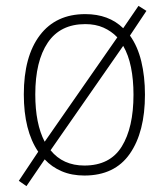

<svg xmlns="http://www.w3.org/2000/svg" viewBox="-20 -587 569 653"><path d="M473 -265Q473 -138 421.5 -64Q370 10 267 10Q224 10 190 -4.5Q156 -19 132 -45L70 46L44 28L110 -71Q61 -143 61 -266Q61 -395 115.5 -467Q170 -539 270 -539Q350 -539 399 -491L451 -567L478 -550L422 -466Q448 -430 460.5 -378.5Q473 -327 473 -265ZM100 -266Q100 -166 132 -105L379 -460Q359 -481 332 -493Q305 -505 270 -505Q185 -505 142.5 -442Q100 -379 100 -266ZM434 -265Q434 -316 425.5 -358Q417 -400 399 -431L152 -76Q194 -24 267 -24Q354 -24 394 -88.5Q434 -153 434 -265Z"/></svg>

Font: Noto Sans Hebrew SemiCondensed ExtraLight
Style: Regular
Weight: 200
Width: 4
Designer: Monotype Design Team
Foundry: Monotype Imaging Inc.
Version: Version 2.004; ttfautohint (v1.8.4.7-5d5b)